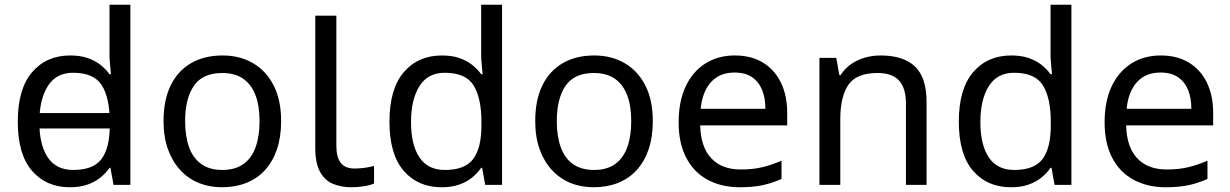

<svg xmlns="http://www.w3.org/2000/svg" viewBox="-20 -780 5189 810"><path d="M104 -238V-303H480V-238ZM275 10Q175 10 115 -59.5Q55 -129 55 -267Q55 -405 115.5 -475.5Q176 -546 276 -546Q318 -546 349 -535.5Q380 -525 403 -507Q426 -489 442 -467H448Q447 -480 444.5 -505.5Q442 -531 442 -546V-760H530V0H459L446 -72H442Q426 -49 403 -30.5Q380 -12 348.5 -1Q317 10 275 10ZM289 -63Q374 -63 408.5 -109.5Q443 -156 443 -250V-266Q443 -366 410 -419.5Q377 -473 288 -473Q217 -473 181.5 -416.5Q146 -360 146 -265Q146 -169 181.5 -116Q217 -63 289 -63Z M1166 -269Q1166 -202 1148.5 -150.5Q1131 -99 1098.5 -63Q1066 -27 1019.5 -8.5Q973 10 916 10Q863 10 818 -8.5Q773 -27 740 -63Q707 -99 688.5 -150.5Q670 -202 670 -269Q670 -358 700 -419.5Q730 -481 786 -513.5Q842 -546 919 -546Q992 -546 1047.5 -513.5Q1103 -481 1134.5 -419.5Q1166 -358 1166 -269ZM761 -269Q761 -206 777.5 -159.5Q794 -113 829 -88Q864 -63 918 -63Q972 -63 1007 -88Q1042 -113 1058.5 -159.5Q1075 -206 1075 -269Q1075 -333 1058 -378Q1041 -423 1006.5 -447.5Q972 -472 917 -472Q835 -472 798 -418Q761 -364 761 -269Z M1463 10Q1419 10 1384.5 -4.5Q1350 -19 1330 -55.5Q1310 -92 1310 -157V-714H1399V-165Q1399 -117 1417.5 -93Q1436 -69 1476 -69Q1498 -69 1521.5 -72.5Q1545 -76 1558 -80V-6Q1544 1 1516.5 5.5Q1489 10 1463 10Z M1843 10Q1743 10 1683 -59.5Q1623 -129 1623 -267Q1623 -405 1683.5 -475.5Q1744 -546 1844 -546Q1886 -546 1917 -535.5Q1948 -525 1971 -507Q1994 -489 2010 -467H2016Q2015 -480 2012.5 -505.5Q2010 -531 2010 -546V-760H2098V0H2027L2014 -72H2010Q1994 -49 1971 -30.5Q1948 -12 1916.5 -1Q1885 10 1843 10ZM1857 -63Q1942 -63 1976.5 -109.5Q2011 -156 2011 -250V-266Q2011 -366 1978 -419.5Q1945 -473 1856 -473Q1785 -473 1749.5 -416.5Q1714 -360 1714 -265Q1714 -169 1749.5 -116Q1785 -63 1857 -63Z M2734 -269Q2734 -202 2716.5 -150.5Q2699 -99 2666.5 -63Q2634 -27 2587.5 -8.5Q2541 10 2484 10Q2431 10 2386 -8.5Q2341 -27 2308 -63Q2275 -99 2256.5 -150.5Q2238 -202 2238 -269Q2238 -358 2268 -419.5Q2298 -481 2354 -513.5Q2410 -546 2487 -546Q2560 -546 2615.5 -513.5Q2671 -481 2702.5 -419.5Q2734 -358 2734 -269ZM2329 -269Q2329 -206 2345.5 -159.5Q2362 -113 2397 -88Q2432 -63 2486 -63Q2540 -63 2575 -88Q2610 -113 2626.5 -159.5Q2643 -206 2643 -269Q2643 -333 2626 -378Q2609 -423 2574.5 -447.5Q2540 -472 2485 -472Q2403 -472 2366 -418Q2329 -364 2329 -269Z M3080 -546Q3149 -546 3198.5 -516Q3248 -486 3274.5 -431.5Q3301 -377 3301 -304V-251H2934Q2936 -160 2980.5 -112.5Q3025 -65 3105 -65Q3156 -65 3195.5 -74.5Q3235 -84 3277 -102V-25Q3236 -7 3196 1.5Q3156 10 3101 10Q3025 10 2966.5 -21Q2908 -52 2875.5 -113.5Q2843 -175 2843 -264Q2843 -352 2872.5 -415Q2902 -478 2955.5 -512Q3009 -546 3080 -546ZM3079 -474Q3016 -474 2979.5 -433.5Q2943 -393 2936 -321H3209Q3209 -367 3195 -401Q3181 -435 3152.5 -454.5Q3124 -474 3079 -474Z M3695 -546Q3791 -546 3840 -499.5Q3889 -453 3889 -349V0H3802V-343Q3802 -408 3773 -440Q3744 -472 3682 -472Q3593 -472 3559 -422Q3525 -372 3525 -278V0H3437V-536H3508L3521 -463H3526Q3544 -491 3570.5 -509.5Q3597 -528 3629 -537Q3661 -546 3695 -546Z M4245 10Q4145 10 4085 -59.5Q4025 -129 4025 -267Q4025 -405 4085.5 -475.5Q4146 -546 4246 -546Q4288 -546 4319 -535.5Q4350 -525 4373 -507Q4396 -489 4412 -467H4418Q4417 -480 4414.5 -505.5Q4412 -531 4412 -546V-760H4500V0H4429L4416 -72H4412Q4396 -49 4373 -30.5Q4350 -12 4318.5 -1Q4287 10 4245 10ZM4259 -63Q4344 -63 4378.5 -109.5Q4413 -156 4413 -250V-266Q4413 -366 4380 -419.5Q4347 -473 4258 -473Q4187 -473 4151.5 -416.5Q4116 -360 4116 -265Q4116 -169 4151.5 -116Q4187 -63 4259 -63Z M4877 -546Q4946 -546 4995.5 -516Q5045 -486 5071.5 -431.5Q5098 -377 5098 -304V-251H4731Q4733 -160 4777.5 -112.5Q4822 -65 4902 -65Q4953 -65 4992.5 -74.5Q5032 -84 5074 -102V-25Q5033 -7 4993 1.5Q4953 10 4898 10Q4822 10 4763.5 -21Q4705 -52 4672.5 -113.5Q4640 -175 4640 -264Q4640 -352 4669.5 -415Q4699 -478 4752.5 -512Q4806 -546 4877 -546ZM4876 -474Q4813 -474 4776.5 -433.5Q4740 -393 4733 -321H5006Q5006 -367 4992 -401Q4978 -435 4949.5 -454.5Q4921 -474 4876 -474Z"/></svg>

Font: ukannada85
Style: Book
Weight: 400
Designer: Jelle Bosma - Monotype Design Team
Foundry: Monotype Imaging Inc.
Version: Version 2.003